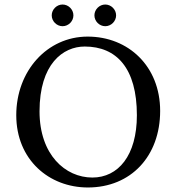

<svg xmlns="http://www.w3.org/2000/svg" viewBox="-20 -820 781 850"><path d="M689 -329C689 -527 548 -658 368 -658C189 -658 52 -506 52 -310C52 -113 197 10 369 10C560 10 689 -129 689 -329ZM355 -614C496 -614 586 -518 586 -310C586 -131 503 -34 389 -34C269 -34 155 -135 155 -327C155 -537 259 -614 355 -614ZM209 -752C209 -726 231 -704 257 -704C283 -704 305 -726 305 -752C305 -778 283 -800 257 -800C231 -800 209 -778 209 -752ZM398 -752C398 -726 420 -704 446 -704C472 -704 494 -726 494 -752C494 -778 472 -800 446 -800C420 -800 398 -778 398 -752Z"/></svg>

Font: Libertinus Sans
Style: Regular
Weight: 400
Designer: Philipp H. Poll, Khaled Hosny
Foundry: Caleb Maclennan
Version: Version 7.050;RELEASE